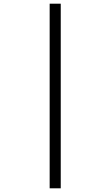

<svg xmlns="http://www.w3.org/2000/svg" viewBox="-20 -780 599 1040"><path d="M249 240V-760H309V240Z"/></svg>

Font: Noto Serif Thai
Style: Regular
Weight: 400
Designer: Monotype Design Team
Foundry: Monotype Imaging Inc.
Version: Version 2.001